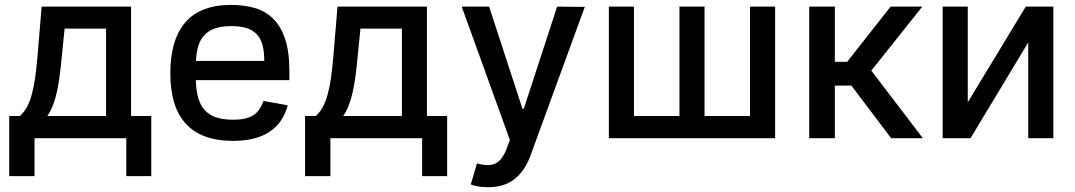

<svg xmlns="http://www.w3.org/2000/svg" viewBox="-20 -573 4458 796"><path d="M18.1 157.3V-92H62.5Q79.5 -107.2 91.4 -128.9Q103.3 -150.6 111.7 -180.8Q120 -210.9 125.7 -250.7Q131.4 -290.5 135.7 -342L152.7 -545.5H523.4V-92H607.2V157.3H503.6V0H123.2V157.3ZM176.1 -92H419.7V-454.5H247.9L236.5 -342Q232.6 -299 227.8 -261.7Q223 -224.4 216.1 -193Q209.2 -161.6 199.4 -136.4Q189.6 -111.2 176.1 -92Z M686.1 -269.2Q686.1 -408.4 748.6 -480.5Q811.1 -552.6 938.2 -552.6Q991.1 -552.6 1035.5 -540Q1079.9 -527.3 1111.9 -496.1Q1143.8 -464.8 1161.8 -411.9Q1179.7 -359 1179.7 -278.4V-240.8H791.9Q793 -197.4 802 -166.4Q811.1 -135.3 829.7 -115.4Q848.4 -95.5 877.1 -86.1Q905.9 -76.7 946.7 -76.7Q976.2 -76.7 996.8 -81.7Q1017.4 -86.6 1031.8 -96.4Q1046.2 -106.2 1055.8 -120.7Q1065.3 -135.3 1072.4 -154.5L1172.9 -136.4Q1164.1 -103 1146.5 -75.8Q1128.9 -48.7 1101.4 -29.3Q1073.9 -9.9 1035.3 0.5Q996.8 11 945.7 11Q878.6 11 829.7 -7.5Q780.9 -25.9 748.9 -61.6Q717 -97.3 701.5 -149.5Q686.1 -201.7 686.1 -269.2ZM792.3 -320.3H1075.6Q1075.6 -358.3 1068.4 -385.7Q1061.1 -413 1044.7 -430.6Q1028.4 -448.2 1002.5 -456.5Q976.6 -464.8 938.9 -464.8Q899.9 -464.8 872.7 -455.6Q845.5 -446.4 828.1 -428.3Q810.7 -410.2 802.4 -383.2Q794 -356.2 792.3 -320.3Z M1244.7 157.3V-92H1289.1Q1306.1 -107.2 1318 -128.9Q1329.9 -150.6 1338.2 -180.8Q1346.6 -210.9 1352.3 -250.7Q1358 -290.5 1362.2 -342L1379.3 -545.5H1750V-92H1833.8V157.3H1730.1V0H1349.8V157.3ZM1402.7 -92H1646.3V-454.5H1474.4L1463.1 -342Q1459.2 -299 1454.4 -261.7Q1449.6 -224.4 1442.6 -193Q1435.7 -161.6 1426 -136.4Q1416.2 -111.2 1402.7 -92Z M2007.8 -545.5 2146 -122.2H2151.6L2289.8 -545.5L2404.5 -544.4L2179 72.8Q2155.5 136.4 2112.7 169.7Q2070 203.1 2004.3 203.1Q1980.1 203.1 1960.8 199.6Q1941.4 196 1931.8 191.4L1957.4 104.4Q1982.6 111.5 2002.1 111.5Q2014.9 111.5 2026.1 108Q2037.3 104.4 2046.9 96.4Q2056.5 88.4 2064.8 75.5Q2073.2 62.5 2080.6 43.3L2093.8 7.1L1894.2 -545.5Z M2504.3 -545.5H2608.3V-92H2796.9V-545.5H2900.9V-92H3089.5V-545.5H3193.5V0H2504.3Z M3334.9 0V-545.5H3441.1V-316.8H3492.2L3672.2 -545.5H3803.6L3592.3 -280.2L3806.1 0H3674.4L3509.9 -218H3441.1V0Z M3888.1 -545.5H3992.2V-148.8L4232.6 -545.5H4346.9V0H4242.9V-397L4003.6 0H3888.1Z"/></svg>

Font: Cannonade Med
Style: Regular
Weight: 500
Designer: Rasmus Andersson
Foundry: rsms
Version: Version 3.012;git-f93a4a705